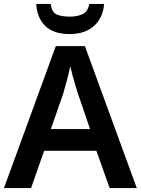

<svg xmlns="http://www.w3.org/2000/svg" viewBox="-20 -950 712 970"><path d="M534 0 467 -188H203L137 0H0L262 -717H409L671 0ZM374 -476Q370 -488 362 -514.5Q354 -541 346.5 -569Q339 -597 335 -615Q328 -581 317 -540.5Q306 -500 299 -476L237 -298H435ZM506 -930Q501 -862 456 -820Q411 -778 332 -778Q250 -778 208.5 -819Q167 -860 163 -930H236Q242 -888 266 -877Q290 -866 334 -866Q370 -866 397 -878.5Q424 -891 431 -930Z"/></svg>

Font: Noto Sans Cherokee SemiBold
Style: Regular
Weight: 600
Designer: Monotype Design Team
Foundry: Monotype Imaging Inc.
Version: Version 2.001; ttfautohint (v1.8.4.7-5d5b)